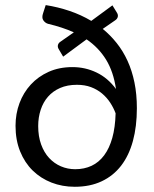

<svg xmlns="http://www.w3.org/2000/svg" viewBox="-20 -727 606 754"><path d="M383.5 -613.5Q413.5 -589 438.2 -558Q463 -527 480.8 -488.2Q498.5 -449.5 508 -403.2Q517.5 -357 517.5 -302Q517.5 -230.5 502 -173.5Q486.5 -116.5 455.8 -76.5Q425 -36.5 379.2 -15Q333.5 6.5 273.5 6.5Q224.5 6.5 182.2 -10Q140 -26.5 108.5 -57.2Q77 -88 59 -132.5Q41 -177 41 -233Q41 -280 56.5 -321.8Q72 -363.5 101 -395Q130 -426.5 171.2 -445Q212.5 -463.5 264.5 -463.5Q315 -463.5 359.2 -442.2Q403.5 -421 435.5 -377.5Q425.5 -445.5 396.5 -492.8Q367.5 -540 320 -572.5L228 -504.5L211.5 -532.5Q205.5 -541.5 207.5 -550Q209.5 -558.5 218.5 -564L270 -600Q225.5 -620 168.5 -633.5Q157 -637 150 -647.5Q143 -658 149.5 -676L159.5 -707Q207.5 -699.5 252.8 -684.2Q298 -669 338.5 -645L421.5 -706L439 -677.5Q444.5 -669 442.5 -660.8Q440.5 -652.5 432 -647ZM275.5 -62.5Q311 -62.5 339.8 -76Q368.5 -89.5 389 -117Q409.5 -144.5 421 -185.5Q432.5 -226.5 434 -282Q426 -303.5 412.8 -323.8Q399.5 -344 380.8 -359.8Q362 -375.5 337.5 -384.8Q313 -394 282 -394Q244.5 -394 216 -381.5Q187.5 -369 168.5 -347.2Q149.5 -325.5 139.8 -295.8Q130 -266 130 -232Q130 -191.5 141.5 -159.8Q153 -128 173 -106.5Q193 -85 219.2 -73.8Q245.5 -62.5 275.5 -62.5Z"/></svg>

Font: Lato
Style: Regular
Weight: 400
Designer: Lukasz Dziedzic with Adam Twardoch and Botio Nikoltchev
Foundry: tyPoland Lukasz Dziedzic
Version: Version 2.010; 2014-09-01; http://www.latofonts.com/; ttfaut